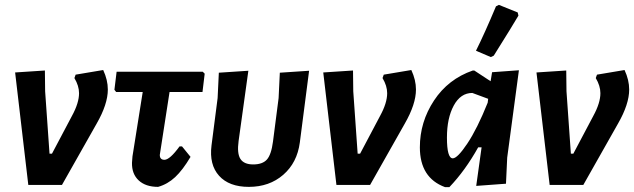

<svg xmlns="http://www.w3.org/2000/svg" viewBox="-20 -758 2599 787"><path d="M403 -471Q422 -430 422 -391Q422 -331 376 -251L234 0H96L42 -461L164 -469L165 -384L183 -128H193L275 -283Q304 -336 304 -376Q304 -406 285 -438L290 -452Z M628 8Q577 8 548.5 -18.5Q520 -45 521 -91L523 -117L565 -381H456L449 -390L458 -464H811L819 -456L810 -381H675L637 -136L635 -123Q635 -103 654 -103Q676 -103 716 -158H726L761 -115Q729 -61 698 -32Q667 -3 628 8Z M1000 8Q919 8 878 -37.5Q837 -83 847 -162L872 -356L877 -460L998 -468L958 -180Q951 -129 965.5 -106.5Q980 -84 1018 -84Q1056 -84 1074 -104Q1092 -124 1099 -178L1122 -356L1127 -460L1247 -468L1209 -174Q1198 -91 1141 -41.5Q1084 8 1000 8Z M1666 -471Q1685 -430 1685 -391Q1685 -331 1639 -251L1497 0H1359L1305 -461L1427 -469L1428 -384L1446 -128H1456L1538 -283Q1567 -336 1567 -376Q1567 -406 1548 -438L1553 -452Z M2013 -732 2025 -738 2102 -707 2105 -694Q2083 -656 2004 -530L1992 -524L1931 -550Q1966 -620 2013 -732ZM1804 9Q1701 -29 1701 -154Q1701 -258 1759 -346Q1817 -434 1918 -469H1924L1991 -425L1997 -462L2107 -470L2059 -112L2054 -5L1932 4L1954 -154H1940Q1887 -59 1822 9ZM1812 -194Q1812 -109 1836 -109Q1855 -109 1895.5 -169.5Q1936 -230 1979 -337L1981 -353L1916 -377Q1868 -377 1840 -325.5Q1812 -274 1812 -194Z M2540 -471Q2559 -430 2559 -391Q2559 -331 2513 -251L2371 0H2233L2179 -461L2301 -469L2302 -384L2320 -128H2330L2412 -283Q2441 -336 2441 -376Q2441 -406 2422 -438L2427 -452Z"/></svg>

Font: Alegreya Sans SC
Style: Bold Italic
Weight: 700
Italic angle: -7°
Designer: Juan Pablo del Peral
Foundry: Huerta Tipografica
Version: Version 2.007